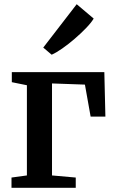

<svg xmlns="http://www.w3.org/2000/svg" viewBox="-20 -890 548 910"><path d="M34.5 0V-48.5L107.5 -58.5V-486L36 -500.5V-548H474.5L479.5 -337.5H409.5L382.5 -489L226.5 -494.5V-58.5L339 -48.5V0ZM224.5 -631 185 -664.5 343.5 -870 424 -802Q412.5 -782.5 388 -757Q363.5 -731.5 333.5 -705.8Q303.5 -680 274.8 -660Q246 -640 225.5 -631Z"/></svg>

Font: Merriweather 36pt SemiBold
Style: Regular
Weight: 600
Version: Version 2.100